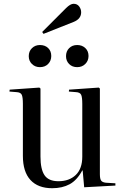

<svg xmlns="http://www.w3.org/2000/svg" viewBox="-20 -981 659 1015"><path d="M256 14Q181 14 141 -29.5Q101 -73 101 -157V-432Q101 -467 95 -480Q89 -493 67 -494L30 -497L31 -507L188 -518L194 -513V-154Q194 -86 215.5 -54.5Q237 -23 289 -23Q346 -23 380.5 -56Q415 -89 415 -153V-432Q415 -467 409 -480Q403 -493 381 -494L344 -497L345 -507L502 -518L508 -513V-60Q508 -36 514.5 -26.5Q521 -17 540 -15L590 -12V0L425 9L417 -80H415Q387 -28 348 -7Q309 14 256 14ZM210 -802 203 -812 329 -938Q352 -961 369 -961Q388 -961 398.5 -947Q409 -933 409 -916Q409 -881 369 -865ZM388 -626Q362 -626 345.5 -642.5Q329 -659 329 -684Q329 -710 345.5 -726.5Q362 -743 388 -743Q414 -743 431 -727Q448 -711 448 -685Q448 -660 431 -643Q414 -626 388 -626ZM191 -626Q166 -626 149 -642.5Q132 -659 132 -684Q132 -710 149 -726.5Q166 -743 191 -743Q218 -743 234.5 -727Q251 -711 251 -685Q251 -660 234.5 -643Q218 -626 191 -626Z"/></svg>

Font: Display Regular
Style: Regular
Weight: 400
Designer: Latin by Veronika Burian and Jose Scaglione. Greek by Irene Vlachou. Cyrillic by Vera Evstafieva.
Foundry: TypeTogether
Version: Version 3.002